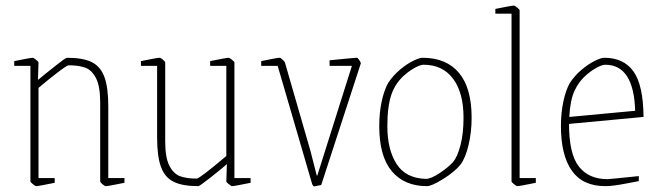

<svg xmlns="http://www.w3.org/2000/svg" viewBox="-20 -657 2360 688"><path d="M89 -7V-421H31V-438Q89 -450 98 -450Q100 -450 109 -443Q118 -436 118 -433L116 -371Q122 -375 136 -387Q146 -395 180.5 -422.5Q215 -450 220 -450Q277 -450 308.5 -434.5Q340 -419 354 -381.5Q368 -344 368 -276V-19H426V-2Q368 10 359 10Q355 10 347 3Q339 -4 339 -7V-290Q339 -348 324 -377Q309 -406 285.5 -414.5Q262 -423 226 -423Q220 -423 186 -397Q152 -371 118 -342V-19H176V-2Q118 10 109 10Q107 10 98 3Q89 -4 89 -7Z M543 -164V-421H485V-438Q543 -450 552 -450Q556 -450 564 -443Q572 -436 572 -433V-150Q572 -92 587 -63Q602 -34 625.5 -25.5Q649 -17 685 -17Q695 -17 791 -98V-421H733V-438Q791 -450 800 -450Q802 -450 811 -443Q820 -436 820 -433V-19H878V-2Q820 10 811 10Q809 10 800 3Q791 -4 791 -7L793 -69Q774 -52 734.5 -21Q695 10 691 10Q634 10 602.5 -5.5Q571 -21 557 -58.5Q543 -96 543 -164Z M1099 4 975 -421H916V-438Q973 -450 982 -450Q986 -450 993 -443Q1000 -436 1001 -433L1092 -118L1115 -28H1117L1241 -421H1161V-441Q1250 -450 1259 -450Q1262 -450 1267.5 -441.5Q1273 -433 1273 -430L1131 6L1106 11Q1103 11 1099 4Z M1339 -205Q1339 -252 1347.5 -292.5Q1356 -333 1371 -360Q1389 -387 1413.5 -407.5Q1438 -428 1460.5 -439Q1483 -450 1494 -450Q1579 -450 1624.5 -396Q1670 -342 1670 -235Q1670 -184 1659 -137.5Q1648 -91 1630 -67Q1610 -42 1568.5 -16Q1527 10 1510 10Q1429 10 1384 -43.5Q1339 -97 1339 -205ZM1603 -76Q1619 -94 1630 -136.5Q1641 -179 1641 -235Q1641 -325 1603.5 -375Q1566 -425 1498 -425Q1487 -425 1469 -415.5Q1451 -406 1433 -391Q1398 -362 1383 -319.5Q1368 -277 1368 -205Q1368 -121 1401 -69.5Q1434 -18 1506 -16Q1524 -16 1555 -36.5Q1586 -57 1603 -76Z M1813 -7V-608H1755V-625Q1813 -637 1822 -637Q1824 -637 1833 -630Q1842 -623 1842 -620V-19H1900V-2Q1842 10 1833 10Q1831 10 1822 3Q1813 -4 1813 -7Z M1990 -205Q1990 -252 1998.5 -292.5Q2007 -333 2022 -360Q2040 -387 2064.5 -407.5Q2089 -428 2111.5 -439Q2134 -450 2145 -450Q2215 -450 2250 -401Q2285 -352 2286 -238L2019 -213Q2019 -105 2054.5 -60Q2090 -15 2157 -15Q2163 -15 2269 -26V-8Q2263 -7 2219 1.5Q2175 10 2149 10Q2068 10 2029 -45.5Q1990 -101 1990 -205ZM2256 -260Q2251 -425 2149 -425Q2138 -425 2120 -415.5Q2102 -406 2084 -391Q2055 -367 2039 -332.5Q2023 -298 2020 -238Z"/></svg>

Font: Grenze Thin
Style: Regular
Weight: 250
Designer: Renata Polastri
Foundry: Omnibus-Type
Version: Version 1.002; ttfautohint (v1.8)